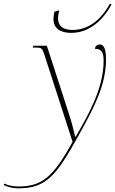

<svg xmlns="http://www.w3.org/2000/svg" viewBox="-153 -785 627 1045"><path d="M235 -606C356 -606 427 -710 454 -761L445 -765C416 -709 349 -622 243 -622C180 -622 163 -652 163 -685C163 -696 165 -712 170 -729L143 -721C139 -703 138 -690 138 -681C138 -628 179 -606 235 -606ZM-53 240C98 240 153 172 275 -48C354 -191 424 -318 424 -461C424 -521 411 -543 391 -543C375 -543 364 -533 364 -519C393 -519 411 -509 411 -454C411 -299 321 -149 259 -41H256C247 -81 236 -124 220 -172L102 -536H28L25 -526H40C73 -526 77 -524 89 -486L242 -13C137 178 76 230 -53 230C-84 230 -113 223 -129 214L-133 222C-112 233 -81 240 -53 240Z"/></svg>

Font: Noto Serif Display Thin
Style: Italic
Weight: 100
Italic angle: -12°
Designer: Monotype Design Team
Foundry: Monotype Imaging Inc.
Version: Version 2.009